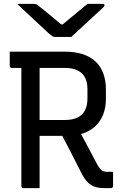

<svg xmlns="http://www.w3.org/2000/svg" viewBox="-20 -965 640 985"><path d="M346.1 -775.6Q336.4 -775.6 320 -775.6Q303.7 -775.6 287.5 -775.6Q271.3 -775.6 261.6 -775.6Q254.6 -775.6 248.8 -779.2Q243 -782.8 227.7 -795.8Q219.7 -803.8 201.6 -820.5Q183.6 -837.3 160.2 -858.8Q136.9 -880.3 112.8 -903Q88.8 -925.6 67.8 -945.2Q86.4 -944.7 108.6 -945Q130.7 -945.2 149.3 -945.2Q160.3 -945.2 165.1 -943.5Q169.9 -941.8 177.9 -935.2Q194.1 -922.7 230.1 -893.1Q266.1 -863.4 317.6 -820L264.4 -839.8Q280.8 -839.8 297 -839.8Q313.2 -839.8 329.2 -839.8L276.9 -819.2Q327.7 -861.8 364.5 -892.1Q401.3 -922.3 429 -945.2H504.5Q509.1 -945.2 511.6 -944.5Q514.1 -943.7 515.1 -942.2Q516.1 -940.7 516.1 -938.2Q516.1 -934.2 512.5 -930Q508.9 -925.7 493.2 -911.7Q480.2 -899.8 460.6 -881.8Q440.9 -863.8 419.2 -843.7Q397.5 -823.7 378.2 -805.5Q359 -787.2 346.1 -775.6ZM369.1 -326.2Q398.2 -272.8 425.2 -222.5Q452.1 -172.2 480.2 -118.8Q491.7 -98.8 502.3 -91.2Q512.9 -83.5 528.8 -83.5Q534.5 -83.5 538.2 -83.5Q541.9 -83.5 545.9 -83.5H560Q560 -63.6 560 -47.3Q560 -31 560 -11Q560 -6 557 -3Q554 0 549 0Q542 0 532.7 0Q523.4 0 514.6 0Q487.4 0 466.9 -6.8Q446.4 -13.5 430.9 -29Q415.3 -44.4 401.3 -70.3Q373.4 -125.1 345.4 -179.7Q317.4 -234.2 289 -288.5ZM30 -700Q100.3 -700 171.1 -700Q241.9 -700 312.2 -700Q365.8 -700 405.7 -686.7Q445.6 -673.3 471.7 -648Q497.7 -622.6 510.5 -586.7Q523.3 -550.9 523.3 -505.8V-457.3Q523.3 -413.7 509.6 -378.4Q495.9 -343.2 470.1 -318.6Q444.2 -293.9 407.1 -281Q370 -268.1 322.6 -268.1Q285.8 -268.1 248.2 -268.1Q210.7 -268.1 173.3 -268.1L162.3 -260.8V-349.5Q200 -349.5 237.6 -349.5Q275.2 -349.5 312.9 -349.5Q352.1 -349.5 377.6 -361.8Q403 -374.1 415.8 -398.7Q428.6 -423.4 428.6 -458.8V-507.2Q428.6 -533 421.9 -553.4Q415.3 -573.9 401.4 -587.2Q387.6 -601 365.9 -608.8Q344.2 -616.5 312.9 -616.5Q267.8 -616.5 222.3 -616.5Q176.8 -616.5 131.7 -616.5Q86.6 -616.5 41 -616.5Q36 -616.5 33 -619.5Q30 -622.5 30 -627.5Q30 -646.4 30 -663.7Q30 -681 30 -700ZM183.2 0Q162 0 142.1 0Q122.2 0 100.6 0Q95.6 0 92.6 -3Q89.6 -6 89.6 -11Q89.6 -93.3 89.6 -173.1Q89.6 -252.9 89.6 -332.2Q89.6 -411.6 89.6 -491.5Q89.6 -571.5 89.6 -653.4H195.2L183.2 -634.6Q183.2 -588.6 183.2 -543.3Q183.2 -498.1 183.2 -453.4Q183.2 -394.4 183.2 -336.5Q183.2 -278.5 183.2 -220.1Q183.2 -161.6 183.2 -99.2Q183.2 -72.8 183.2 -47.8Q183.2 -22.8 183.2 0Z"/></svg>

Font: Recursive Sans Linear Light
Style: Regular
Weight: 300
Version: Version 1.085